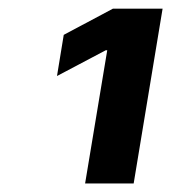

<svg xmlns="http://www.w3.org/2000/svg" viewBox="-20 -855 396 444"><path d="M356 -835 289.1 -430.7H176.8L228 -738.8H224.6L111.8 -679.2L127.4 -774.4L241.2 -835Z"/></svg>

Font: Inter 20pt
Style: Bold Italic
Weight: 700
Italic angle: -9.3988°
Version: Version 4.001;git-66647c0bb